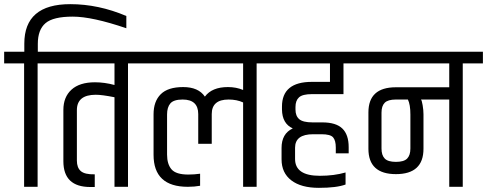

<svg xmlns="http://www.w3.org/2000/svg" viewBox="-44 -899 2344 924"><path d="M73 -650V-689Q73 -879 294 -879Q430 -879 564 -822V-763Q400 -819 306 -819Q212 -819 175 -787.5Q138 -756 138 -688V-650H233V-594H137V0H72V-594H-24V-650Z M261 -370Q261 -432 300 -467.5Q339 -503 413 -503Q459 -503 507 -490V-594H185V-650H668V-594H572V0H507V-431Q447 -443 417 -443Q326 -443 326 -369V-126Q326 -92 345 -75.5Q364 -59 412 -60V1H391Q261 1 261 -123Z M695 -154V-349Q695 -411 729.5 -445.5Q764 -480 837.5 -480Q911 -480 942 -434Q976 -480 1053 -480Q1093 -480 1126 -466V-594H620V-650H1287V-594H1191V0H1126V-406Q1096 -420 1056 -420Q975 -420 975 -350V-207H910V-350Q910 -420 835 -420Q792 -420 776 -401.5Q760 -383 760 -348V-155Q760 -109 781.5 -84Q803 -59 862 -59Q891 -59 919 -63V-5Q892 0 860 0Q695 0 695 -154Z M1311 -132V-187Q1311 -256 1365 -281Q1314 -304 1313 -372V-386Q1313 -505 1457 -505H1544V-594H1239V-650H1707V-594H1609V-446H1457Q1412 -446 1395 -430.5Q1378 -415 1378 -384V-372Q1378 -341 1396 -325.5Q1414 -310 1460 -310H1507Q1573 -310 1603.5 -280.5Q1634 -251 1634 -191V-161H1572V-189Q1572 -223 1559 -238Q1546 -253 1503 -253H1463Q1376 -253 1376 -188V-134Q1376 -53 1495 -53Q1564 -53 1619 -69V-11Q1576 5 1490.5 5Q1405 5 1358 -31Q1311 -67 1311 -132Z M1861 -420Q1823 -420 1807.5 -404.5Q1792 -389 1792 -357V-184Q1792 -152 1807.5 -136Q1823 -120 1861.5 -120Q1900 -120 1915.5 -136Q1931 -152 1931 -184V-348Q1931 -396 1919 -420ZM2118 -420H1982Q1986 -416 1990 -392.5Q1994 -369 1994 -349V-183Q1994 -61 1861.5 -61Q1729 -61 1729 -183V-358Q1729 -479 1861 -479H2118V-594H1659V-650H2280V-594H2183V0H2118Z"/></svg>

Font: Khand
Style: Regular
Weight: 400
Designer: Devanagari: Sanchit Sawaria, Jyotish Sonowal; Latin: Satya Rajpurohit
Foundry: Indian Type Foundry
Version: Version 1.101;PS 1.0;hotconv 1.0.78;makeotf.lib2.5.61930; tt